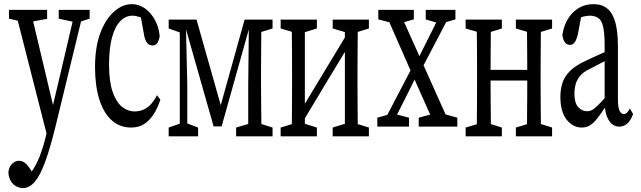

<svg xmlns="http://www.w3.org/2000/svg" viewBox="-20 -618 3130 937"><path d="M92.3 299.8Q73.2 299.8 56.6 289.8Q40 279.8 30.5 261.2Q21 242.7 21 220.2Q25.4 193.4 40.5 179.9Q55.7 166.5 73.2 166.5Q88.4 166.5 101.8 177Q115.2 187.5 130.9 212.4L154.8 251L124 278.3L103.5 251Q129.4 231 147.9 198.7Q166.5 166.5 180.4 127Q194.3 87.4 204.1 45.9L215.8 -9.8L218.3 -18.6L288.6 -316.9L347.7 -569.8H389.2L251.5 -3.4Q225.6 102.5 201.2 169.7Q176.8 236.8 150.4 268.3Q124 299.8 92.3 299.8ZM214.8 63.5 53.2 -569.8H128.4L243.2 -86.4L249 -62.5ZM23.9 -526.9V-569.8H210V-525.9L118.2 -509.3H99.1ZM266.6 -526.9V-569.8H417.5V-526.9L362.3 -509.3H347.7Z M619.6 4.4Q564.5 4.4 524.9 -31.2Q485.4 -66.9 464.6 -133.1Q443.8 -199.2 443.8 -290Q443.8 -387.7 469.2 -455.8Q494.6 -523.9 535.9 -560.8Q577.1 -597.7 623 -597.7Q658.2 -597.7 687.3 -577.1Q716.3 -556.6 735.8 -521.2Q755.4 -485.8 759.3 -441.9Q755.9 -419.4 747.3 -407.7Q738.8 -396 724.6 -396Q705.6 -396 695.6 -412.1Q685.5 -428.2 682.1 -453.1L663.1 -557.6L700.2 -511.7Q681.2 -528.3 661.6 -534.9Q642.1 -541.5 626 -541.5Q593.3 -541.5 567.1 -514.9Q541 -488.3 526.6 -435.1Q512.2 -381.8 512.2 -301.8Q512.2 -221.7 529.3 -171.1Q546.4 -120.6 574.7 -97.4Q603 -74.2 637.2 -74.2Q656.2 -74.2 675 -80.8Q693.8 -87.4 711.7 -104.5Q729.5 -121.6 746.1 -153.3L762.7 -131.8Q748.5 -88.4 728.5 -58.3Q708.5 -28.3 682.4 -12Q656.2 4.4 619.6 4.4Z M1022.5 -1 879.9 -502.4H875.5V-522.5H939L1068.8 -64H1045.9L1173.8 -522.5H1206.5V-502.4H1202.1L1061.5 -1ZM1191.4 47.4V-204.1L1194.8 -522.5H1256.3Q1255.4 -495.6 1255.1 -450.7Q1254.9 -405.8 1254.4 -357.4Q1253.9 -309.1 1253.9 -271V-204.1Q1253.9 -165.5 1254.4 -117.4Q1254.9 -69.3 1255.4 -24.7Q1255.9 20 1256.3 47.4ZM803.2 47.4V4.4L869.6 -18.6H885.7L946.8 4.4V47.4ZM1132.3 47.4V4.4L1214.8 -20H1232.4L1310.1 4.4V47.4ZM803.2 -479V-522.5H885.7V-455.1H870.6ZM857.4 47.4V-522.5H886.7L894 -204.1V47.4ZM1216.3 -455.1V-522.5H1310.1V-479L1232.4 -455.1Z M1349.6 47.4V4.4L1429.7 -20H1447.8L1526.4 4.4V47.4ZM1603.5 47.4V4.4L1683.1 -20H1701.2L1780.3 4.4V47.4ZM1402.8 47.4Q1403.8 20 1404.3 -24.7Q1404.8 -69.3 1405 -117.7Q1405.3 -166 1405.3 -204.1V-271Q1405.3 -309.6 1405 -357.7Q1404.8 -405.8 1404.3 -450.7Q1403.8 -495.6 1402.8 -522.5H1467.8V47.4ZM1441.4 3.4 1408.7 -21H1413.1L1552.7 -252.4L1692.9 -484.4L1720.2 -452.6H1716.3L1578.6 -225.1ZM1663.1 47.4V-522.5H1727.1Q1726.1 -495.6 1725.8 -450.7Q1725.6 -405.8 1725.1 -357.4Q1724.6 -309.1 1724.6 -271V-204.1Q1724.6 -165.5 1725.1 -117.4Q1725.6 -69.3 1725.8 -24.7Q1726.1 20 1727.1 47.4ZM1349.6 -479V-522.5H1526.4V-479L1448.7 -455.1H1431.2ZM1603.5 -479V-522.5H1780.3V-479L1703.1 -455.1H1684.6Z M1821.3 0V-43.5L1886.7 -62.5H1904.3L1976.1 -43.5V0ZM1840.3 0 2002.9 -311.5 2030.3 -281.7H2029.3L1959.5 -141.6L1887.7 0ZM2023.4 0V-43.5L2110.4 -67.4H2127.9L2211.9 -43.5V0ZM2028.8 -264.2 2002 -299.3H2004.4L2071.8 -434.1L2139.6 -569.8H2188.5ZM2105.5 0 1992.2 -254.4 1853.5 -569.8H1925.3L2034.7 -326.7L2181.2 0ZM1826.2 -523.4V-569.8H1999.5V-523.4L1925.3 -502.4H1906.7ZM2057.6 -523.4V-569.8H2202.6V-523.4L2137.7 -504.4H2121.1Z M2305.7 47.4Q2306.6 20 2307.1 -24.7Q2307.6 -69.3 2307.9 -117.7Q2308.1 -166 2308.1 -204.1V-271Q2308.1 -309.6 2307.9 -357.7Q2307.6 -405.8 2307.1 -450.7Q2306.6 -495.6 2305.7 -522.5H2376.5Q2375.5 -495.6 2375.2 -450.7Q2375 -405.8 2374.5 -357.4Q2374 -309.1 2374 -271V-234.4Q2374 -181.6 2374.5 -126.7Q2375 -71.8 2375.5 -25.9Q2376 20 2376.5 47.4ZM2550.8 47.4Q2551.8 20 2552 -25.9Q2552.2 -71.8 2552.7 -126.7Q2553.2 -181.6 2553.2 -234.4V-271Q2553.2 -309.6 2552.7 -357.7Q2552.2 -405.8 2552 -450.7Q2551.8 -495.6 2550.8 -522.5H2620.6Q2619.6 -495.6 2619.4 -450.7Q2619.1 -405.8 2618.7 -357.4Q2618.2 -309.1 2618.2 -271V-204.1Q2618.2 -165.5 2618.7 -117.4Q2619.1 -69.3 2619.6 -24.7Q2620.1 20 2620.6 47.4ZM2252.4 47.4V4.4L2335 -20H2352.5L2429.2 4.4V47.4ZM2252.4 -479V-522.5H2429.2V-479L2352.5 -455.1H2335ZM2497.6 47.4V4.4L2579.1 -20H2596.7L2674.3 4.4V47.4ZM2497.6 -479V-522.5H2674.3V-479L2596.7 -455.1H2579.1ZM2340.8 -225.1V-276.9H2585.9V-225.1Z M2818.8 4.4Q2776.4 4.4 2745.6 -33.7Q2714.8 -71.8 2714.8 -146Q2714.8 -181.2 2724.4 -212.2Q2733.9 -243.2 2761.7 -271.5Q2789.6 -299.8 2842.8 -323.2Q2862.8 -333 2883.3 -342.3Q2903.8 -351.6 2923.3 -360.4Q2942.9 -369.1 2962.9 -377.4V-334Q2936 -322.3 2910.9 -309.1Q2885.7 -295.9 2859.9 -282.7Q2824.7 -266.1 2808.8 -245.1Q2793 -224.1 2788.1 -202.9Q2783.2 -181.6 2783.2 -162.6Q2783.2 -115.7 2801.5 -95.5Q2819.8 -75.2 2845.7 -75.2Q2858.4 -75.2 2870.4 -81.8Q2882.3 -88.4 2901.1 -107.2Q2919.9 -126 2951.2 -161.6L2961.4 -101.6H2938Q2914.6 -65.9 2896.7 -42.5Q2878.9 -19 2860.8 -7.3Q2842.8 4.4 2818.8 4.4ZM3002 0Q2969.2 0 2950 -33Q2930.7 -65.9 2930.7 -120.6V-126.5V-396.5Q2930.7 -455.6 2923.6 -487.1Q2916.5 -518.6 2899.7 -530Q2882.8 -541.5 2857.9 -541.5Q2845.2 -541.5 2827.9 -537.4Q2810.5 -533.2 2788.1 -521L2820.3 -559.1L2801.3 -456.5Q2795.4 -429.2 2786.4 -414.1Q2777.3 -398.9 2761.2 -398.9Q2745.6 -398.9 2736.1 -412.4Q2726.6 -425.8 2724.6 -448.2Q2735.4 -516.6 2776.4 -557.1Q2817.4 -597.7 2876.5 -597.7Q2917.5 -597.7 2943.6 -576.4Q2969.7 -555.2 2982.7 -509.8Q2995.6 -464.4 2995.6 -388.2V-132.3Q2995.6 -93.8 3003.4 -77.6Q3011.2 -61.5 3023.9 -61.5Q3033.7 -61.5 3040.8 -69.1Q3047.9 -76.7 3053.7 -88.4L3069.8 -61.5Q3056.6 -26.4 3039.3 -13.2Q3022 0 3002 0Z"/></svg>

Font: Scarab Serif
Style: Regular
Weight: 400
Designer: John Roberts
Foundry: Scarab
Version: 1.0